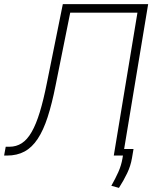

<svg xmlns="http://www.w3.org/2000/svg" viewBox="-35 -747 762 922"><path d="M-7.5 -42.3H9.9Q43.3 -42.3 69.6 -59.3Q95.9 -76.3 117.2 -113.5Q138.5 -150.6 156.2 -208.8Q174 -267 190.3 -349.1L266.7 -727.3H676.5L561.1 -31.6H606.2L598.7 12.4Q592.3 50.1 575.6 84.9Q558.9 119.7 536.2 155.2L499.6 145.2Q519.2 110.8 533.4 78.8Q547.6 46.9 553.3 12.8L555.4 0H511.4L625 -686.1H302.2L231.9 -336.6Q214.5 -248.6 193.9 -185Q173.3 -121.4 146.1 -80.3Q119 -39.1 82.9 -19.5Q46.9 0 -1.4 0H-15.3Z"/></svg>

Font: Inter P Extra Light
Style: Italic
Weight: 200
Italic angle: 9.39999°
Designer: Rasmus Andersson
Foundry: rsms
Version: Version 3.018;git-588b23468